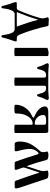

<svg xmlns="http://www.w3.org/2000/svg" viewBox="955 -1464 691 2641"><g transform="rotate(90 1300.5 -143.5)"><path d="M8 -16C8 -7 13 7 16 16C28 49 52 120 62 167C63 174 66 182 78 182C90 182 93 174 94 167C101 113 112 54 131 27C139 15 154 0 175 0H382C403 0 418 15 426 27C445 54 456 113 463 167C464 174 468 182 480 182C492 182 495 174 496 167C506 120 530 49 542 16C545 7 550 -7 550 -16C550 -23 544 -29 531 -29H503C475 -29 467 -44 453 -76C410 -176 359 -353 341 -443C339 -456 336 -464 321 -466C307 -468 274 -469 254 -469C232 -469 218 -466 218 -451C218 -447 222 -436 224 -430C230 -413 233 -394 233 -383C233 -341 162 -144 127 -65C112 -32 104 -29 88 -29H27C14 -29 8 -23 8 -16ZM148 -33C185 -124 226 -235 249 -317H254C277 -219 310 -126 344 -33L341 -29H149Z M638 0C655 3 673 5 694 5C715 5 734 3 751 0V-455C751 -462 730 -466 716 -466C689 -466 669 -463 638 -449Z M850 -451C850 -442 854 -435 860 -424C875 -398 889 -360 898 -327C902 -310 908 -308 915 -308C924 -308 929 -315 932 -328C947 -390 959 -433 1016 -433C1034 -433 1047 -429 1047 -406V0C1064 3 1082 5 1103 5C1124 5 1142 3 1159 0V-406C1159 -429 1172 -433 1190 -433C1247 -433 1258 -390 1273 -328C1276 -315 1281 -308 1290 -308C1297 -308 1304 -310 1308 -327C1317 -360 1331 -398 1346 -424C1352 -435 1355 -442 1355 -451C1355 -461 1346 -469 1328 -469C1321 -469 1302 -467 1280 -465C1259 -463 1234 -462 1220 -462H986C972 -462 947 -463 926 -465C904 -467 885 -469 878 -469C860 -469 850 -461 850 -451Z M1421 -20C1421 0 1423 4 1464 4C1540 4 1542 2 1542 -35C1542 -90 1552 -124 1566 -154C1587 -200 1625 -247 1678 -247C1694 -247 1696 -244 1696 -233V0C1713 3 1731 5 1752 5C1773 5 1792 3 1809 0V-431C1809 -445 1802 -462 1787 -462H1520C1476 -462 1444 -451 1444 -416C1444 -353 1512 -303 1559 -282C1580 -273 1599 -264 1599 -257C1599 -251 1588 -243 1563 -232C1491 -200 1421 -114 1421 -20ZM1562 -393C1562 -427 1589 -433 1655 -433C1694 -433 1696 -420 1696 -404V-295C1696 -281 1695 -276 1677 -276C1616 -276 1562 -328 1562 -393Z M1927 -66C1927 -39 1934 0 1957 0H2040C2060 0 2061 -8 2061 -21C2061 -34 2051 -68 2045 -89C2038 -112 2028 -180 2028 -196C2028 -241 2036 -267 2056 -298C2062 -307 2078 -329 2092 -329C2097 -329 2101 -322 2103 -314C2133 -217 2167 -112 2198 -27C2205 -6 2208 0 2224 0H2299C2311 0 2316 -4 2316 -16C2316 -29 2307 -52 2296 -81C2292 -92 2284 -113 2284 -119C2284 -127 2286 -136 2288 -142L2351 -336H2357C2376 -267 2432 -108 2460 -31C2467 -12 2471 0 2488 0H2545C2563 0 2572 -4 2572 -20C2572 -35 2563 -65 2556 -85C2514 -210 2472 -332 2443 -426C2433 -459 2421 -464 2369 -464C2351 -464 2331 -457 2325 -452C2330 -435 2334 -403 2334 -396C2334 -376 2330 -361 2323 -340L2267 -166H2264C2234 -249 2205 -341 2184 -426C2176 -459 2159 -464 2107 -464C2089 -464 2069 -457 2063 -452C2068 -439 2073 -402 2073 -395C2073 -385 2072 -370 2070 -366C2067 -360 2066 -358 2058 -349C2012 -297 1986 -264 1959 -213C1935 -167 1927 -113 1927 -66Z"/></g></svg>

Font: Monomakh Unicode
Style: Regular
Weight: 400
Version: Version 1.2